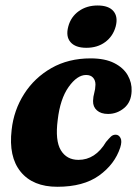

<svg xmlns="http://www.w3.org/2000/svg" viewBox="-20 -686 516 717"><path d="M301.5 -406Q268 -406 236.2 -361.2Q204.5 -316.5 195.5 -238Q185.5 -161 207.2 -125Q229 -89 273 -89Q336 -89 376 -156Q386.5 -168.5 394 -175.8Q401.5 -183 412 -183Q423.5 -183 430 -170.8Q436.5 -158.5 429 -135Q408.5 -72.5 350 -30.5Q291.5 11.5 194 11.5Q103 11.5 57.2 -44.5Q11.5 -100.5 23.5 -201.5Q31.5 -274.5 70 -335Q108.5 -395.5 172 -431.8Q235.5 -468 318.5 -468Q372 -468 406.5 -450.5Q441 -433 457 -405Q473 -377 471.5 -345.5Q470 -304.5 443.5 -282.5Q417 -260.5 383.5 -260.5Q357 -260.5 342 -273.8Q327 -287 327.5 -309Q328 -325.5 332 -339Q336 -352.5 336.5 -370Q336.5 -386 327.5 -396Q318.5 -406 301.5 -406ZM302.5 -507.5Q261.5 -507.5 243.2 -528.8Q225 -550 235 -587Q244.5 -623 274 -644.2Q303.5 -665.5 344.5 -665.5Q386 -665.5 403.8 -644.2Q421.5 -623 412 -587Q402 -550.5 373 -529Q344 -507.5 302.5 -507.5Z"/></svg>

Font: Fraunces 72pt S050
Style: Bold Italic
Weight: 700
Italic angle: -16°
Version: Version 1.000; ttfautohint (v1.8.3)